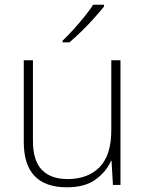

<svg xmlns="http://www.w3.org/2000/svg" viewBox="-20 -786 622 816"><path d="M492 -530V0H460L454 -103H452Q433 -58 387.5 -24Q342 10 264 10Q81 10 81 -183V-530H120V-187Q120 -103 158 -64Q196 -25 267 -25Q354 -25 403.5 -76Q453 -127 453 -232V-530ZM422 -758Q405 -737 380.5 -709.5Q356 -682 328 -654.5Q300 -627 275 -606H246V-613Q267 -633 292 -660.5Q317 -688 339.5 -716Q362 -744 376 -766H422Z"/></svg>

Font: Noto Sans Gujarati ExtraLight
Style: Regular
Weight: 200
Designer: Jelle Bosma - Monotype Design Team, Universal Thirst
Foundry: Monotype Imaging Inc.
Version: Version 2.106; ttfautohint (v1.8.4.7-5d5b)